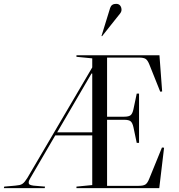

<svg xmlns="http://www.w3.org/2000/svg" viewBox="-60 -977 931 997"><path d="M496 -678V-371H585Q609 -371 618.5 -379Q628 -387 633 -410L650 -491H662V-235H650L633 -316Q628 -339 618.5 -347Q609 -355 585 -355H496V-12H660Q684 -12 695 -19Q706 -26 715 -49L781 -211L792 -210L767 0H337V-8L419 -16V-274H227L98 -53Q93 -45 91 -39.5Q89 -34 89 -29Q89 -21 95 -18Q101 -15 114 -13L174 -8L172 0H-40L-38 -8L19 -13Q32 -14 41 -16Q50 -18 56.5 -22.5Q63 -27 69 -34.5Q75 -42 82 -53L419 -627V-674L337 -682V-690H768L782 -502L772 -501L716 -641Q707 -664 696.5 -671Q686 -678 662 -678ZM415 -595 237 -290H419V-595ZM512 -936Q519 -957 543 -957Q557 -957 564 -948Q571 -939 571 -926Q571 -916 563 -906Q555 -896 535 -871L470 -789L467 -790Z"/></svg>

Font: Libre Caslon Display
Style: Regular
Weight: 400
Designer: Pablo Impallari, Rodrigo Fuenzalida
Foundry: Pablo Impallari, Rodrigo Fuenzalida
Version: Version 1.002; ttfautohint (v1.5)